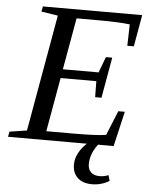

<svg xmlns="http://www.w3.org/2000/svg" viewBox="-70 -702 738 946"><g transform="rotate(5 299.5 -229.0)"><path d="M180.7 -616.2 98.6 -628.9 103.5 -654.8H594.7L566.9 -498H534.7L537.6 -604Q484.4 -610.8 380.9 -610.8H273.9L228.5 -355H405.3L434.6 -433.1H465.8L430.2 -231.9H398.9L397.9 -311H221.2L173.8 -43.9H302.7Q427.7 -43.9 469.2 -51.8L518.6 -172.9H550.8L510.7 0H-11.7L-6.8 -25.9L78.6 -39.1ZM505.9 172.9Q466.8 196.8 419.9 196.8Q375 196.8 349.4 173.1Q323.7 149.4 323.7 107.9Q323.7 77.1 340.3 47.1Q356.9 17.1 387.2 -7.8H440.4Q419.9 15.1 408.2 43Q396.5 70.8 396.5 98.6Q396.5 125 411.6 139.4Q426.8 153.8 454.6 153.8Q477.1 153.8 498 145Z"/></g></svg>

Font: Tinos
Style: Italic
Weight: 400
Italic angle: -16.333°
Designer: Steve Matteson
Foundry: Monotype Imaging Inc.
Version: Version 1.32